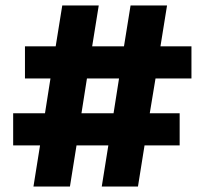

<svg xmlns="http://www.w3.org/2000/svg" viewBox="-20 -680 746 700"><path d="M547 -394 526 -267H635V-150H507L483 0H351L375 -150H259L235 0H102L126 -150H28V-267H144L164 -394H71V-511H183L207 -660H340L316 -511H432L456 -660H589L565 -511H678V-394ZM414 -394H297L277 -267H394Z"/></svg>

Font: Work Sans ExtraBold
Style: Regular
Weight: 800
Designer: Wei Huang
Foundry: Wei Huang
Version: Version 1.500